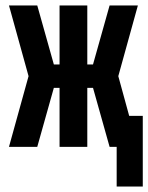

<svg xmlns="http://www.w3.org/2000/svg" viewBox="-20 -540 545 706"><path d="M409 146V0H383L322 -217H301V0H199V-217H178L117 0H13L85 -260L13 -520H117L178 -303H199V-520H301V-303H322L383 -520H487L415 -260L455 -114H505V146Z"/></svg>

Font: Iosevka SS18 Heavy
Style: Regular
Weight: 900
Monospace: yes
Designer: Belleve Invis
Foundry: Belleve Invis
Version: Version 25.1.1; ttfautohint (v1.8.4)